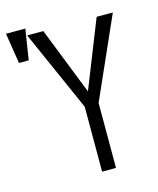

<svg xmlns="http://www.w3.org/2000/svg" viewBox="-109 -795 718 873"><g transform="rotate(-15 250.0 -358.5)"><path d="M93.8 -717.8H2.9L25.4 -574.2H71.3ZM262.7 1H328.1V-304.7L497.1 -685.5H420.9L294.9 -368.2L169.9 -685.5H93.8L262.7 -304.7Z"/></g></svg>

Font: DotumChe
Style: Regular
Weight: 400
Monospace: yes
Version: Version 2.21